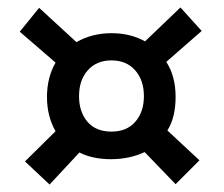

<svg xmlns="http://www.w3.org/2000/svg" viewBox="-20 -593 601 515"><path d="M429 -243 515 -163 451 -99 368 -185Q327 -166 278 -166Q228 -166 193 -184L113 -98L47 -160L129 -241Q106 -281 106 -333Q106 -385 129 -425L33 -508L85 -572L185 -480Q227 -504 279 -504Q330 -504 369 -482L464 -573L521 -510L426 -427Q451 -389 451 -333Q451 -278 429 -243ZM366 -335Q366 -378 342.5 -404.5Q319 -431 279 -431Q239 -431 215.5 -404.5Q192 -378 192 -335Q192 -293 214.5 -266.5Q237 -240 279 -240Q320 -240 343 -266.5Q366 -293 366 -335Z"/></svg>

Font: Sansita Medium
Style: Regular
Weight: 500
Designer: Pablo Cosgaya
Foundry: Omnibus-Type
Version: Version 1.006